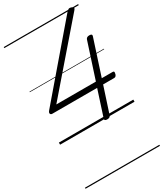

<svg xmlns="http://www.w3.org/2000/svg" viewBox="-319 -1051 1347 1584"><g transform="rotate(-30 354.5 -258.5)"><path d="M442 14Q428 14 422 9Q416 4 419 -6L499 -253H72Q58 -253 54 -264Q50 -275 63 -290L599 -916Q610 -928 619.5 -934Q629 -940 644 -935Q653 -933 659 -929Q665 -925 665.5 -918.5Q666 -912 657 -902L139 -303H516L626 -641Q633 -661 659 -661Q674 -661 679.5 -656Q685 -651 682 -641L572 -303H675Q684 -303 687 -299Q690 -295 688 -285Q686 -269 679 -261Q672 -253 662 -253H556L475 -5Q469 14 442 14ZM0 410H709V420H0ZM0 -20H709V0H0ZM0 -505H709V-500H0ZM0 -930H709V-920H0Z"/></g></svg>

Font: Playwrite DE LA Guides
Style: Regular
Weight: 400
Designer: Veronika Burian, José Scaglione
Foundry: TypeTogether
Version: Version 1.003